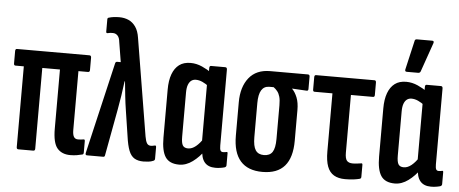

<svg xmlns="http://www.w3.org/2000/svg" viewBox="-49 -822 2251 942"><g transform="rotate(5 1077.0 -351.0)"><path d="M324 6Q282 6 259.5 -20.5Q237 -47 237 -117V-408H150V-10Q150 0 141 0H68Q59 0 59 -10V-408H18Q10 -408 10 -418V-479Q10 -490 18 -490H375Q384 -490 384 -479V-418Q384 -408 375 -408H328V-118Q328 -95 334.5 -84.5Q341 -74 355 -74Q361 -74 367.5 -74.5Q374 -75 380 -76Q389 -79 389 -69V-12Q389 -3 382 -2Q371 1 356 3.5Q341 6 324 6Z M684 6Q657 6 639.5 -4.5Q622 -15 612 -40.5Q602 -66 596 -110L577 -234Q571 -272 567.5 -305Q564 -338 560 -378H558Q553 -338 548 -305.5Q543 -273 536 -235L494 -8Q493 0 486 0H406Q396 0 399 -12L504 -462Q506 -470 513 -470H531L515 -568Q513 -589 503.5 -599Q494 -609 480 -609Q473 -609 467 -608.5Q461 -608 454 -606Q447 -605 447 -613V-673Q447 -681 453 -682Q475 -689 505 -689Q530 -689 550.5 -680Q571 -671 585.5 -650.5Q600 -630 605 -596L684 -117Q688 -94 694.5 -84Q701 -74 714 -74Q721 -74 733 -77Q740 -79 740 -69V-12Q740 -5 733 -2Q722 3 708.5 4.5Q695 6 684 6Z M860 6Q812 6 792 -24Q772 -54 772 -119V-356Q772 -401 783.5 -432Q795 -463 817 -479.5Q839 -496 873 -496Q902 -496 930 -483.5Q958 -471 976 -457L972 -388Q955 -401 938.5 -408.5Q922 -416 906 -416Q893 -416 883.5 -409Q874 -402 868.5 -387.5Q863 -373 863 -349V-132Q863 -101 870.5 -89Q878 -77 897 -77Q916 -77 935 -92.5Q954 -108 971 -135L983 -77Q958 -41 926 -17.5Q894 6 860 6ZM1038 6Q967 6 967 -80V-98L962 -104V-417L966 -442V-479Q966 -490 974 -490H1044Q1053 -490 1053 -479V-105Q1053 -88 1056.5 -81Q1060 -74 1069 -74Q1074 -74 1078.5 -74.5Q1083 -75 1086 -76Q1092 -78 1092 -70V-11Q1092 -3 1083 0Q1061 6 1038 6Z M1270 6Q1198 6 1161.5 -35.5Q1125 -77 1125 -160V-324Q1125 -400 1161 -445Q1197 -490 1265 -490H1451Q1460 -490 1460 -480V-419Q1460 -409 1451 -410L1380 -414V-413Q1395 -398 1405 -373Q1415 -348 1415 -311V-160Q1415 -77 1379 -35.5Q1343 6 1270 6ZM1270 -77Q1299 -77 1312 -96.5Q1325 -116 1325 -161V-327Q1325 -353 1320.5 -369Q1316 -385 1307.5 -395.5Q1299 -406 1289 -413H1268Q1242 -413 1229 -392Q1216 -371 1216 -328V-161Q1216 -116 1229 -96.5Q1242 -77 1270 -77Z M1677 6Q1644 6 1622 -7Q1600 -20 1589.5 -48Q1579 -76 1579 -122V-408H1491Q1483 -408 1483 -418V-479Q1483 -490 1491 -490H1779Q1787 -490 1787 -479V-418Q1787 -408 1779 -408H1670V-124Q1670 -95 1679 -84.5Q1688 -74 1708 -74Q1719 -74 1730 -75.5Q1741 -77 1749 -78Q1756 -80 1756 -71V-12Q1756 -4 1749 -2Q1738 1 1720 3.5Q1702 6 1677 6Z M1922 6Q1874 6 1854 -24Q1834 -54 1834 -119V-356Q1834 -401 1845.5 -432Q1857 -463 1879 -479.5Q1901 -496 1935 -496Q1964 -496 1992 -483.5Q2020 -471 2038 -457L2034 -388Q2017 -401 2000.5 -408.5Q1984 -416 1968 -416Q1955 -416 1945.5 -409Q1936 -402 1930.5 -387.5Q1925 -373 1925 -349V-132Q1925 -101 1932.5 -89Q1940 -77 1959 -77Q1978 -77 1997 -92.5Q2016 -108 2033 -135L2045 -77Q2020 -41 1988 -17.5Q1956 6 1922 6ZM2100 6Q2029 6 2029 -80V-98L2024 -104V-417L2028 -442V-479Q2028 -490 2036 -490H2106Q2115 -490 2115 -479V-105Q2115 -88 2118.5 -81Q2122 -74 2131 -74Q2136 -74 2140.5 -74.5Q2145 -75 2148 -76Q2154 -78 2154 -70V-11Q2154 -3 2145 0Q2123 6 2100 6ZM1933 -545Q1923 -545 1925 -556L1958 -699Q1959 -708 1969 -708H2044Q2055 -708 2051 -696L2001 -553Q1998 -545 1989 -545Z"/></g></svg>

Font: Sofia Sans Extra Condensed SemiBold
Style: Regular
Weight: 600
Designer: Botio Nikoltchev, Ani Petrova
Foundry: lettersoup
Version: Version 4.101